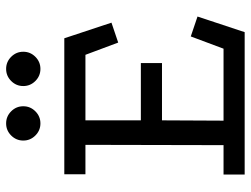

<svg xmlns="http://www.w3.org/2000/svg" viewBox="-116 -703 819 627"><g transform="rotate(-90 293.5 -389.5)"><path d="M38 -589H482L533 -435L468 -413L428 -520H214V-339H401V-270H214L213 -69H448L488 -176L553 -154L502 0H37V-69H133L134 -520H38ZM382 -779Q405 -779 421.5 -762.5Q438 -746 438 -723Q438 -700 421.5 -683.5Q405 -667 382 -667Q359 -667 342.5 -683.5Q326 -700 326 -723Q326 -746 342.5 -762.5Q359 -779 382 -779ZM204 -779Q227 -779 243.5 -762.5Q260 -746 260 -723Q260 -700 243.5 -683.5Q227 -667 204 -667Q181 -667 164.5 -683.5Q148 -700 148 -723Q148 -746 164.5 -762.5Q181 -779 204 -779Z"/></g></svg>

Font: Podkova
Style: Regular
Weight: 400
Designer: Ilya Yudin
Foundry: Cyreal (www.cyreal.org)
Version: Version 2.103